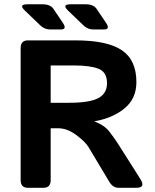

<svg xmlns="http://www.w3.org/2000/svg" viewBox="-20 -892 737 912"><path d="M97.2 -842.8Q67.4 -871.6 109.9 -871.6H182.6Q219.2 -871.6 233.9 -849.6L278.8 -783.2Q299.8 -752 268.6 -752H218.3Q191.9 -752 172.4 -770.5ZM302.2 -842.8Q272.5 -871.6 314.9 -871.6H387.7Q424.3 -871.6 439 -849.6L483.9 -783.2Q504.9 -752 473.6 -752H423.3Q397 -752 377.4 -770.5ZM112.3 0Q78.1 0 78.1 -36.6V-663.6Q78.1 -700.2 112.3 -700.2H338.4Q489.3 -700.2 558.6 -653.6Q627.9 -606.9 627.9 -502Q627.9 -423.8 571.8 -377.4Q515.6 -331.1 429.2 -315.9V-314.9Q476.1 -297.4 500 -266.1Q523.9 -234.9 539.1 -211.4L646.5 -42Q673.3 0 627.9 0H543Q516.1 0 499 -28.8L400.4 -193.4Q384.3 -219.7 341.6 -251.2Q298.8 -282.7 256.8 -282.7H220.7V-36.6Q220.7 0 186.5 0ZM220.7 -403.8H308.1Q405.8 -403.8 447 -426Q488.3 -448.2 488.3 -496.6Q488.3 -549.3 448.5 -565.2Q408.7 -581.1 331.5 -581.1H220.7Z"/></svg>

Font: Istok Web
Style: Bold
Weight: 700
Designer: Andrey V. Panov
Foundry: Andrey V. Panov
Version: Version 1.0.2g